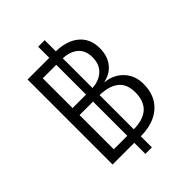

<svg xmlns="http://www.w3.org/2000/svg" viewBox="-251 -916 1126 1126"><g transform="rotate(-45 312.0 -352.5)"><path d="M97 0V-705H320Q418 -705 472.5 -660Q527 -615 527 -535Q527 -495 513.5 -462.5Q500 -430 473.5 -408Q447 -386 405 -376V-375Q475 -367 517.5 -321Q560 -275 560 -206Q560 -109 498.5 -54.5Q437 0 329 0ZM277 92V-797H331V92ZM165 -27 132 -58H327Q408 -58 449.5 -94.5Q491 -131 491 -206Q491 -275 448 -308.5Q405 -342 319 -342H143V-400H316Q381 -400 420 -433.5Q459 -467 459 -528Q459 -587 421.5 -617Q384 -647 322 -647H132L165 -678Z"/></g></svg>

Font: TikTok Sans 24pt Light
Style: Regular
Weight: 300
Version: Version 4.000